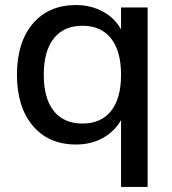

<svg xmlns="http://www.w3.org/2000/svg" viewBox="-20 -569 690 769"><path d="M284.2 -548.8Q343.8 -548.8 391.6 -522.9Q439.5 -497.1 464.8 -451.2V-539.1H571.3V179.7H464.8V-87.9Q438.5 -42 391.6 -16.1Q344.7 9.8 284.2 9.8Q174.8 9.8 111.3 -65.4Q47.9 -140.6 47.9 -269.5Q47.9 -399.4 111.3 -474.1Q174.8 -548.8 284.2 -548.8ZM310.5 -74.2Q384.8 -74.2 424.8 -124.5Q464.8 -174.8 464.8 -269.5Q464.8 -364.3 424.8 -415Q384.8 -465.8 310.5 -465.8Q235.4 -465.8 195.3 -415Q155.3 -364.3 155.3 -269.5Q155.3 -174.8 195.3 -124.5Q235.4 -74.2 310.5 -74.2Z"/></svg>

Font: Min Sans Medium
Style: Regular
Weight: 500
Designer: Jinseong-Kim, NotoSansCJK, Nunito
Foundry: Jinseong-Kim
Version: Version 1.400;Glyphs 3.1.2 (3151)